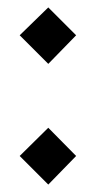

<svg xmlns="http://www.w3.org/2000/svg" viewBox="-20 -514 258 517"><path d="M110 -342 33 -419 110 -494 185 -419ZM110 -17 33 -94 110 -170 185 -94Z"/></svg>

Font: Assistant
Style: Bold
Weight: 700
Designer: Hebrew By Ben Nathan, Latin by Paul Hunt
Version: Version 2.001;PS 002.001;hotconv 1.0.88;makeotf.lib2.5.64775